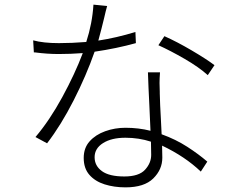

<svg xmlns="http://www.w3.org/2000/svg" viewBox="-20 -788 1040 828"><path d="M564 -650 566 -602Q483 -579 388 -565Q352 -462 297.5 -355Q243 -248 183 -170L133 -197Q194 -269 248.5 -369Q303 -469 337 -559Q285 -555 233 -555Q184 -555 131 -562Q129 -562 126 -562L123 -614Q167 -602 234 -602Q290 -602 352 -607Q378 -687 383 -768L442 -762Q436 -741 429 -710Q418 -664 404 -613Q482 -625 564 -650ZM632 -120Q632 -145 631 -177Q579 -194 521 -194Q461 -194 424.5 -171Q388 -148 388 -110Q388 -73 419.5 -50Q451 -27 516 -27Q579 -27 605.5 -56Q632 -85 632 -120ZM618 -476H670Q668 -449 668 -430Q668 -411 669 -392Q669 -388 669 -385Q670 -340 674 -271Q676 -240 677 -209Q738 -187 787.5 -155Q837 -123 874 -91L846 -48Q778 -113 679 -160Q680 -130 680 -108Q680 -57 641 -18.5Q602 20 521 20Q472 20 431 7Q390 -6 365.5 -34Q341 -62 341 -107Q341 -150 366.5 -178.5Q392 -207 433.5 -222Q475 -237 521 -237Q578 -237 629 -224Q627 -277 624 -336Q620 -413 618 -476ZM663 -593 689 -632Q743 -608 806 -571Q869 -534 905 -507L876 -464Q837 -499 775.5 -534.5Q714 -570 663 -593Z"/></svg>

Font: LXGW 975 Gothic SC 200W
Style: Regular
Weight: 200
Version: Version 2.01;February 25, 2021